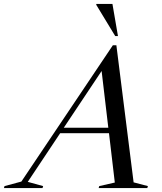

<svg xmlns="http://www.w3.org/2000/svg" viewBox="-102 -955 822 975"><path d="M576.5 -29 649 -10 646 0H399L402 -10L481 -28L451.5 -278.5H203.5L39 -31.5L117 -10L114 0H-82L-79 -10L6.5 -33L471 -725H489ZM222 -306.5H448L414 -594.5ZM497 -772H483L386.5 -931L387.5 -935H469Z"/></svg>

Font: Newsreader Display
Style: Italic
Weight: 400
Italic angle: -17°
Designer: Hugues Gentile
Foundry: Production Type
Version: Version 1.001